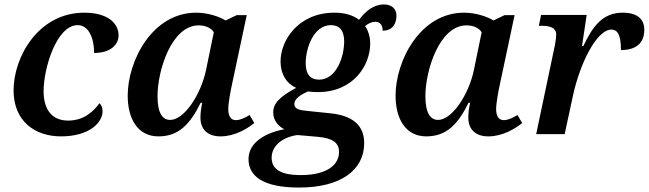

<svg xmlns="http://www.w3.org/2000/svg" viewBox="-20 -603 2916 863"><path d="M254 10C383 10 441 -53 441 -103C441 -119 435 -133 427 -139C399 -101 357 -61 286 -61C214 -61 176 -110 176 -193C176 -298 235 -490 329 -490C378 -490 403 -433 403 -365C479 -365 513 -404 513 -444C513 -498 465 -546 359 -546C151 -546 41 -345 41 -197C41 -58 137 10 254 10Z M692 10C783 10 834 -44 882 -141H889C883 -112 881 -94 881 -74C881 -19 916 10 971 10C1035 10 1091 -24 1123 -50L1102 -86C1080 -73 1060 -63 1040 -63C1019 -63 1006 -79 1006 -113C1006 -139 1017 -198 1022 -220L1089 -535H1044L994 -511C965 -529 913 -546 862 -546C664 -546 554 -329 554 -173C554 -69 599 10 692 10ZM745 -64C712 -64 688 -92 688 -171C688 -286 751 -489 873 -489C901 -489 928 -479 941 -458L906 -288C883 -178 808 -64 745 -64Z M1324 240C1514 240 1617 160 1617 40C1617 -43 1560 -85 1462 -94L1356 -105C1326 -108 1303 -113 1303 -135C1303 -160 1333 -178 1364 -192C1375 -190 1396 -189 1408 -189C1572 -189 1644 -313 1644 -407C1644 -437 1635 -466 1621 -486C1635 -497 1649 -505 1668 -505C1689 -505 1700 -489 1700 -465C1748 -465 1762 -501 1762 -533C1762 -561 1743 -583 1706 -583C1659 -583 1622 -552 1594 -514C1565 -536 1527 -546 1484 -546C1319 -546 1241 -420 1241 -327C1241 -270 1267 -228 1311 -208C1237 -168 1208 -139 1208 -97C1208 -61 1232 -35 1258 -22C1176 -7 1097 36 1097 112C1097 191 1166 240 1324 240ZM1414 -245C1377 -245 1354 -267 1354 -319C1354 -387 1390 -490 1467 -490C1505 -490 1527 -467 1527 -417C1527 -348 1492 -245 1414 -245ZM1332 184C1230 184 1201 150 1201 106C1201 48 1256 12 1317 4L1409 12C1477 18 1504 40 1504 80C1504 135 1454 184 1332 184Z M1896 10C1987 10 2038 -44 2086 -141H2093C2087 -112 2085 -94 2085 -74C2085 -19 2120 10 2175 10C2239 10 2295 -24 2327 -50L2306 -86C2284 -73 2264 -63 2244 -63C2223 -63 2210 -79 2210 -113C2210 -139 2221 -198 2226 -220L2293 -535H2248L2198 -511C2169 -529 2117 -546 2066 -546C1868 -546 1758 -329 1758 -173C1758 -69 1803 10 1896 10ZM1949 -64C1916 -64 1892 -92 1892 -171C1892 -286 1955 -489 2077 -489C2105 -489 2132 -479 2145 -458L2110 -288C2087 -178 2012 -64 1949 -64Z M2474 -399 2390 0H2518L2556 -176C2587 -318 2662 -470 2728 -470C2761 -470 2771 -435 2771 -378C2840 -378 2876 -410 2876 -469C2876 -517 2845 -546 2779 -546C2690 -546 2645 -487 2602 -396H2596L2617 -536H2412L2402 -487H2417C2452 -487 2480 -478 2480 -448C2480 -437 2478 -418 2474 -399Z"/></svg>

Font: Noto Serif SemiBold
Style: Italic
Weight: 600
Italic angle: -12°
Designer: Monotype Design Team
Foundry: Monotype Imaging Inc.
Version: Version 2.014